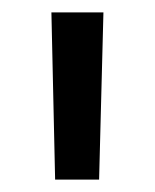

<svg xmlns="http://www.w3.org/2000/svg" viewBox="-20 -720 250 310"><path d="M69 -430H140L147 -700H63Z"/></svg>

Font: Malon Grotesk Med
Style: Regular
Weight: 500
Designer: Julieta Ulanovsky
Foundry: Julieta Ulanovsky
Version: Version 7.200